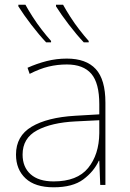

<svg xmlns="http://www.w3.org/2000/svg" viewBox="-20 -786 551 816"><path d="M264 -537Q346 -537 387 -492.5Q428 -448 428 -350V0H406L402 -103H400Q379 -57 334 -23.5Q289 10 208 10Q129 10 88.5 -28Q48 -66 48 -129Q48 -208 114.5 -247.5Q181 -287 299 -294L402 -300V-343Q402 -433 368 -472.5Q334 -512 264 -512Q224 -512 186.5 -503Q149 -494 106 -472L97 -498Q137 -516 178.5 -526.5Q220 -537 264 -537ZM301 -270Q199 -265 137.5 -232Q76 -199 76 -129Q76 -76 110 -45.5Q144 -15 208 -15Q308 -15 354.5 -72Q401 -129 402 -220V-275ZM248 -766Q260 -744 278.5 -715Q297 -686 318 -659Q339 -632 357 -612V-606H336Q305 -639 272.5 -681.5Q240 -724 218 -759V-766ZM88 -766Q100 -744 118.5 -715Q137 -686 158 -659Q179 -632 197 -612V-606H176Q145 -639 112.5 -681.5Q80 -724 58 -759V-766Z"/></svg>

Font: Noto Sans Thin
Style: Regular
Weight: 100
Designer: Monotype Design Team
Foundry: Monotype Imaging Inc.
Version: Version 2.007